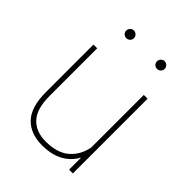

<svg xmlns="http://www.w3.org/2000/svg" viewBox="-207 -836 960 960"><g transform="rotate(45 273.5 -355.5)"><path d="M82 0ZM464.8 -528.3V0H438V-85.4Q413.6 -40 368.2 -15.1Q322.8 9.8 255.9 9.8Q173.8 9.8 127.9 -38.6Q82 -86.9 82 -192.9V-528.3H108.4V-191.9Q108.4 -99.6 147.7 -58.1Q187 -16.6 254.9 -16.6Q337.4 -16.6 381.8 -55.2Q426.3 -93.8 438 -156.7V-528.3ZM202.6 -693.8Q202.6 -682.6 194.6 -674.8Q186.5 -667 175.3 -667Q164.1 -667 156.2 -674.8Q148.4 -682.6 148.4 -693.8Q148.4 -705.1 156.2 -713.1Q164.1 -721.2 175.3 -721.2Q186.5 -721.2 194.6 -713.1Q202.6 -705.1 202.6 -693.8ZM419.9 -693.8Q419.9 -682.6 411.9 -674.8Q403.8 -667 392.6 -667Q381.3 -667 373.5 -674.8Q365.7 -682.6 365.7 -693.8Q365.7 -705.1 373.5 -713.1Q381.3 -721.2 392.6 -721.2Q403.8 -721.2 411.9 -713.1Q419.9 -705.1 419.9 -693.8Z"/></g></svg>

Font: Heebo Thin
Style: Regular
Weight: 250
Designer: Oded Ezer
Foundry: Meir Sadan
Version: Version 2.001; ttfautohint (v1.5.14-ce02) -l 8 -r 50 -G 200 